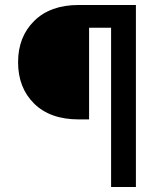

<svg xmlns="http://www.w3.org/2000/svg" viewBox="-20 -747 643 767"><path d="M423.8 0V-636.2H335.9V-270H294.9Q180.2 -270 116.2 -333.3Q52.2 -396.5 52.2 -498.5Q52.2 -599.6 116.5 -663.3Q180.7 -727.1 294.9 -727.1H522.9V0Z"/></svg>

Font: Interop Med
Style: Regular
Weight: 500
Designer: Rasmus Andersson, Google, Jang Haemin
Foundry: jhaemin
Version: Version 1.007